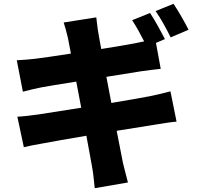

<svg xmlns="http://www.w3.org/2000/svg" viewBox="-20 -898 1040 1007"><path d="M969 -742C952 -776 916 -840 890 -878L796 -840C823 -802 855 -743 875 -702ZM538 -495 719 -524C751 -528 797 -535 823 -537L798 -673L845 -693C827 -728 792 -793 767 -830L673 -792C694 -761 717 -718 736 -681C719 -677 702 -674 688 -671C656 -665 588 -653 511 -641C504 -680 498 -710 496 -725C491 -750 488 -787 485 -807L314 -780C322 -755 329 -730 336 -700L352 -617C270 -604 198 -594 166 -590C135 -586 103 -584 68 -582L100 -417C134 -426 162 -433 198 -440C225 -445 297 -457 380 -470L406 -333C312 -318 227 -305 183 -298C149 -293 99 -287 71 -286L105 -126C128 -132 166 -139 211 -147C252 -155 338 -170 433 -186C447 -110 459 -47 464 -16C470 14 472 50 477 89L651 59C642 24 632 -13 625 -43C618 -77 606 -139 592 -212C674 -225 748 -237 792 -244C830 -250 876 -258 906 -260L874 -419C845 -411 803 -401 764 -393C722 -385 647 -372 564 -358Z"/></svg>

Font: Noto Sans CJK KR Black
Style: Regular
Weight: 900
Designer: Ryoko NISHIZUKA (kana & ideographs); Paul D. Hunt (Latin, Greek & Cyrillic); Wenlong ZHANG (bopomofo); Sandoll Communica
Foundry: Adobe Systems Incorporated
Version: Version 1.004;PS 1.004;hotconv 1.0.82;makeotf.lib2.5.63406